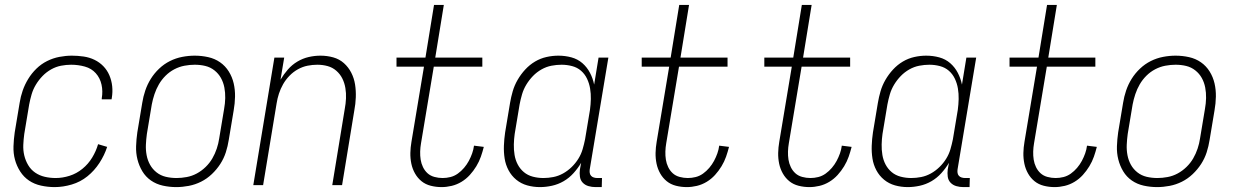

<svg xmlns="http://www.w3.org/2000/svg" viewBox="-20 -755 5040 783"><path d="M203 8Q175 8 147.5 2Q120 -4 98.5 -18.5Q77 -33 62.5 -55.5Q48 -78 41 -104Q34 -130 35 -158.5Q36 -187 40 -215L60 -335Q64 -361 72.5 -385.5Q81 -410 95 -433Q109 -456 128.5 -475Q148 -494 172 -506Q196 -518 222 -523Q248 -528 273 -528Q297 -528 321 -524.5Q345 -521 365.5 -511Q386 -501 401.5 -485Q417 -469 426 -448Q435 -427 437.5 -403.5Q440 -380 436 -356L435 -350H395V-354Q400 -383 394 -410Q388 -437 370.5 -456.5Q353 -476 326 -483.5Q299 -491 270 -491Q250 -491 229 -487Q208 -483 188.5 -472Q169 -461 153.5 -445Q138 -429 126.5 -410Q115 -391 109 -370.5Q103 -350 99 -329L79 -209Q76 -187 75 -164.5Q74 -142 79 -121Q84 -100 95 -81.5Q106 -63 123.5 -51Q141 -39 162.5 -34Q184 -29 207 -29Q235 -29 263.5 -38Q292 -47 316 -66.5Q340 -86 356 -112.5Q372 -139 380 -167L417 -156Q406 -122 385.5 -90.5Q365 -59 336.5 -36Q308 -13 272.5 -2.5Q237 8 203 8Z M699 8Q671 8 644 2Q617 -4 595.5 -19Q574 -34 560.5 -56.5Q547 -79 540.5 -105Q534 -131 535 -159Q536 -187 540 -215L560 -335Q564 -361 572.5 -386Q581 -411 595 -433.5Q609 -456 629 -475Q649 -494 673 -506Q697 -518 723 -523Q749 -528 774 -528Q802 -528 829 -522Q856 -516 877.5 -501Q899 -486 913 -463.5Q927 -441 933 -415Q939 -389 938.5 -361Q938 -333 933 -305L913 -185Q909 -159 901 -134Q893 -109 878.5 -86.5Q864 -64 844 -45Q824 -26 800 -14Q776 -2 750 3Q724 8 699 8ZM700 -29Q720 -29 741.5 -33Q763 -37 782.5 -47.5Q802 -58 818.5 -74Q835 -90 846 -109Q857 -128 864 -149Q871 -170 874 -191L894 -311Q898 -333 898.5 -355Q899 -377 895 -398Q891 -419 881 -437Q871 -455 854.5 -468Q838 -481 817.5 -486Q797 -491 774 -491Q754 -491 732.5 -487Q711 -483 691 -472.5Q671 -462 655 -446Q639 -430 628 -411Q617 -392 610 -371Q603 -350 599 -329L579 -209Q576 -187 575 -165Q574 -143 578 -122Q582 -101 592 -83Q602 -65 618.5 -52Q635 -39 656 -34Q677 -29 700 -29Z M1013 0 1099 -520H1139L1124 -430Q1137 -452 1154 -471.5Q1171 -491 1193 -504Q1215 -517 1239 -522.5Q1263 -528 1287 -528Q1314 -528 1339 -521Q1364 -514 1382.5 -497.5Q1401 -481 1412.5 -458.5Q1424 -436 1428 -410.5Q1432 -385 1431 -358Q1430 -331 1425 -305L1375 0H1335L1386 -311Q1390 -332 1391 -353.5Q1392 -375 1388.5 -396Q1385 -417 1376 -435Q1367 -453 1351.5 -466.5Q1336 -480 1316 -485.5Q1296 -491 1274 -491Q1254 -491 1234 -487Q1214 -483 1195 -472.5Q1176 -462 1160.5 -446Q1145 -430 1134.5 -411.5Q1124 -393 1117.5 -373Q1111 -353 1108 -333L1053 0Z M1781 8Q1758 8 1736.5 2.5Q1715 -3 1699 -16Q1683 -29 1672.5 -47.5Q1662 -66 1657.5 -87.5Q1653 -109 1653.5 -131.5Q1654 -154 1658 -177L1709 -483H1597V-520H1715L1750 -735H1790L1755 -520H1947V-483H1749L1697 -171Q1694 -154 1693.5 -137Q1693 -120 1695.5 -104Q1698 -88 1705 -73.5Q1712 -59 1723.5 -48.5Q1735 -38 1751.5 -33.5Q1768 -29 1785 -29Q1801 -29 1817 -33Q1833 -37 1847 -47Q1861 -57 1872.5 -70.5Q1884 -84 1892 -99Q1900 -114 1905.5 -129.5Q1911 -145 1913 -161L1953 -156Q1948 -136 1941 -116Q1934 -96 1922.5 -77Q1911 -58 1896 -41.5Q1881 -25 1862 -13.5Q1843 -2 1822 3Q1801 8 1781 8Z M2182 8Q2155 8 2130 1Q2105 -6 2085.5 -22Q2066 -38 2054 -60.5Q2042 -83 2038 -108.5Q2034 -134 2035 -161Q2036 -188 2040 -215L2060 -335Q2064 -359 2071 -383Q2078 -407 2091 -429.5Q2104 -452 2122 -471.5Q2140 -491 2162 -504Q2184 -517 2208.5 -522.5Q2233 -528 2257 -528Q2285 -528 2310.5 -521Q2336 -514 2355 -497.5Q2374 -481 2386 -458Q2398 -435 2403 -410L2421 -520H2461L2385 -64Q2384 -57 2385 -50Q2386 -43 2390.5 -38Q2395 -33 2402 -31Q2409 -29 2416 -29H2435L2434 8H2409Q2394 8 2380 4Q2366 0 2356.5 -10Q2347 -20 2345 -34.5Q2343 -49 2345 -64L2350 -91Q2337 -69 2319 -49Q2301 -29 2278.5 -16Q2256 -3 2231 2.5Q2206 8 2182 8ZM2196 -29Q2216 -29 2236.5 -33Q2257 -37 2276 -47.5Q2295 -58 2311 -73.5Q2327 -89 2338.5 -107.5Q2350 -126 2356 -146.5Q2362 -167 2366 -187L2386 -307Q2389 -329 2389.5 -351Q2390 -373 2386.5 -394Q2383 -415 2374 -434Q2365 -453 2349.5 -466.5Q2334 -480 2313 -485.5Q2292 -491 2270 -491Q2250 -491 2229 -487Q2208 -483 2188.5 -472Q2169 -461 2153.5 -445Q2138 -429 2126.5 -410Q2115 -391 2109 -370.5Q2103 -350 2099 -329L2079 -209Q2076 -188 2075.5 -166Q2075 -144 2078.5 -123Q2082 -102 2091.5 -84Q2101 -66 2116.5 -53Q2132 -40 2153 -34.5Q2174 -29 2196 -29Z M2781 8Q2758 8 2736.5 2.5Q2715 -3 2699 -16Q2683 -29 2672.5 -47.5Q2662 -66 2657.5 -87.5Q2653 -109 2653.5 -131.5Q2654 -154 2658 -177L2709 -483H2597V-520H2715L2750 -735H2790L2755 -520H2947V-483H2749L2697 -171Q2694 -154 2693.5 -137Q2693 -120 2695.5 -104Q2698 -88 2705 -73.5Q2712 -59 2723.5 -48.5Q2735 -38 2751.5 -33.5Q2768 -29 2785 -29Q2801 -29 2817 -33Q2833 -37 2847 -47Q2861 -57 2872.5 -70.5Q2884 -84 2892 -99Q2900 -114 2905.5 -129.5Q2911 -145 2913 -161L2953 -156Q2948 -136 2941 -116Q2934 -96 2922.5 -77Q2911 -58 2896 -41.5Q2881 -25 2862 -13.5Q2843 -2 2822 3Q2801 8 2781 8Z M3281 8Q3258 8 3236.5 2.5Q3215 -3 3199 -16Q3183 -29 3172.5 -47.5Q3162 -66 3157.5 -87.5Q3153 -109 3153.5 -131.5Q3154 -154 3158 -177L3209 -483H3097V-520H3215L3250 -735H3290L3255 -520H3447V-483H3249L3197 -171Q3194 -154 3193.5 -137Q3193 -120 3195.5 -104Q3198 -88 3205 -73.5Q3212 -59 3223.5 -48.5Q3235 -38 3251.5 -33.5Q3268 -29 3285 -29Q3301 -29 3317 -33Q3333 -37 3347 -47Q3361 -57 3372.5 -70.5Q3384 -84 3392 -99Q3400 -114 3405.5 -129.5Q3411 -145 3413 -161L3453 -156Q3448 -136 3441 -116Q3434 -96 3422.5 -77Q3411 -58 3396 -41.5Q3381 -25 3362 -13.5Q3343 -2 3322 3Q3301 8 3281 8Z M3682 8Q3655 8 3630 1Q3605 -6 3585.5 -22Q3566 -38 3554 -60.5Q3542 -83 3538 -108.5Q3534 -134 3535 -161Q3536 -188 3540 -215L3560 -335Q3564 -359 3571 -383Q3578 -407 3591 -429.5Q3604 -452 3622 -471.5Q3640 -491 3662 -504Q3684 -517 3708.5 -522.5Q3733 -528 3757 -528Q3785 -528 3810.5 -521Q3836 -514 3855 -497.5Q3874 -481 3886 -458Q3898 -435 3903 -410L3921 -520H3961L3885 -64Q3884 -57 3885 -50Q3886 -43 3890.5 -38Q3895 -33 3902 -31Q3909 -29 3916 -29H3935L3934 8H3909Q3894 8 3880 4Q3866 0 3856.5 -10Q3847 -20 3845 -34.5Q3843 -49 3845 -64L3850 -91Q3837 -69 3819 -49Q3801 -29 3778.5 -16Q3756 -3 3731 2.5Q3706 8 3682 8ZM3696 -29Q3716 -29 3736.5 -33Q3757 -37 3776 -47.5Q3795 -58 3811 -73.5Q3827 -89 3838.5 -107.5Q3850 -126 3856 -146.5Q3862 -167 3866 -187L3886 -307Q3889 -329 3889.5 -351Q3890 -373 3886.5 -394Q3883 -415 3874 -434Q3865 -453 3849.5 -466.5Q3834 -480 3813 -485.5Q3792 -491 3770 -491Q3750 -491 3729 -487Q3708 -483 3688.5 -472Q3669 -461 3653.5 -445Q3638 -429 3626.5 -410Q3615 -391 3609 -370.5Q3603 -350 3599 -329L3579 -209Q3576 -188 3575.5 -166Q3575 -144 3578.5 -123Q3582 -102 3591.5 -84Q3601 -66 3616.5 -53Q3632 -40 3653 -34.5Q3674 -29 3696 -29Z M4281 8Q4258 8 4236.5 2.5Q4215 -3 4199 -16Q4183 -29 4172.5 -47.5Q4162 -66 4157.5 -87.5Q4153 -109 4153.5 -131.5Q4154 -154 4158 -177L4209 -483H4097V-520H4215L4250 -735H4290L4255 -520H4447V-483H4249L4197 -171Q4194 -154 4193.5 -137Q4193 -120 4195.5 -104Q4198 -88 4205 -73.5Q4212 -59 4223.5 -48.5Q4235 -38 4251.5 -33.5Q4268 -29 4285 -29Q4301 -29 4317 -33Q4333 -37 4347 -47Q4361 -57 4372.5 -70.5Q4384 -84 4392 -99Q4400 -114 4405.5 -129.5Q4411 -145 4413 -161L4453 -156Q4448 -136 4441 -116Q4434 -96 4422.5 -77Q4411 -58 4396 -41.5Q4381 -25 4362 -13.5Q4343 -2 4322 3Q4301 8 4281 8Z M4699 8Q4671 8 4644 2Q4617 -4 4595.5 -19Q4574 -34 4560.5 -56.5Q4547 -79 4540.5 -105Q4534 -131 4535 -159Q4536 -187 4540 -215L4560 -335Q4564 -361 4572.5 -386Q4581 -411 4595 -433.5Q4609 -456 4629 -475Q4649 -494 4673 -506Q4697 -518 4723 -523Q4749 -528 4774 -528Q4802 -528 4829 -522Q4856 -516 4877.5 -501Q4899 -486 4913 -463.5Q4927 -441 4933 -415Q4939 -389 4938.5 -361Q4938 -333 4933 -305L4913 -185Q4909 -159 4901 -134Q4893 -109 4878.5 -86.5Q4864 -64 4844 -45Q4824 -26 4800 -14Q4776 -2 4750 3Q4724 8 4699 8ZM4700 -29Q4720 -29 4741.5 -33Q4763 -37 4782.5 -47.5Q4802 -58 4818.5 -74Q4835 -90 4846 -109Q4857 -128 4864 -149Q4871 -170 4874 -191L4894 -311Q4898 -333 4898.5 -355Q4899 -377 4895 -398Q4891 -419 4881 -437Q4871 -455 4854.5 -468Q4838 -481 4817.5 -486Q4797 -491 4774 -491Q4754 -491 4732.5 -487Q4711 -483 4691 -472.5Q4671 -462 4655 -446Q4639 -430 4628 -411Q4617 -392 4610 -371Q4603 -350 4599 -329L4579 -209Q4576 -187 4575 -165Q4574 -143 4578 -122Q4582 -101 4592 -83Q4602 -65 4618.5 -52Q4635 -39 4656 -34Q4677 -29 4700 -29Z"/></svg>

Font: Iosevka Extralight
Style: Italic
Weight: 200
Italic angle: -9°
Monospace: yes
Designer: Belleve Invis
Foundry: Belleve Invis
Version: Version 32.5.0; ttfautohint (v1.8.4)